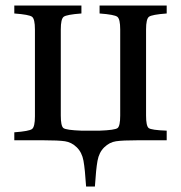

<svg xmlns="http://www.w3.org/2000/svg" viewBox="-20 -510 658 698"><path d="M32 0V-29Q86 -33 96.5 -41Q107 -49 107 -87V-403Q107 -441 96.5 -449Q86 -457 32 -461V-490H276V-461Q222 -457 211.5 -449Q201 -441 201 -403V-90Q201 -52 210.5 -44.5Q220 -37 276 -35H342Q398 -37 407.5 -44.5Q417 -52 417 -90V-403Q417 -441 406.5 -449Q396 -457 342 -461V-490H586V-461Q532 -457 521.5 -449Q511 -441 511 -403V-90Q511 -52 520.5 -44.5Q530 -37 586 -35V0H479Q426 0 402 3.5Q378 7 359 25.5Q340 44 334.5 74.5Q329 105 325 168H293Q289 105 283.5 74.5Q278 44 259 25.5Q240 7 216 3.5Q192 0 139 0Z"/></svg>

Font: Linguistics Pro
Style: Regular
Weight: 400
Designer: Stefan Peev, Context Ltd
Foundry: Stefan Peev, Context Ltd
Version: Version 001.000